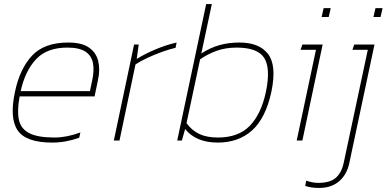

<svg xmlns="http://www.w3.org/2000/svg" viewBox="-20 -694 1909 948"><path d="M238 10Q108 10 67 -50.5Q26 -111 54 -241Q78 -355 138.5 -419.5Q199 -484 317 -484Q384 -484 419.5 -459Q455 -434 465 -392Q475 -350 464 -300L447 -218H77Q64 -149 73 -104Q82 -59 123.5 -37Q165 -15 249 -15Q309 -15 377 -40L371 -14Q305 10 238 10ZM82 -244H424L435 -296Q446 -346 439 -382.5Q432 -419 402 -439Q372 -459 312 -459Q212 -459 158 -401.5Q104 -344 82 -244Z M542 0 642 -474H665L655 -403Q699 -430 751 -451.5Q803 -473 852 -484L847 -458Q816 -451 779 -437.5Q742 -424 707.5 -408Q673 -392 649 -376L570 0Z M1055 10Q948 10 894 -57L878 0H855L998 -674H1026L974 -430Q1019 -459 1064.5 -471.5Q1110 -484 1162 -484Q1260 -484 1303.5 -427.5Q1347 -371 1320 -241Q1292 -111 1225 -50.5Q1158 10 1055 10ZM1056 -15Q1158 -15 1214 -73.5Q1270 -132 1293 -241Q1317 -357 1284.5 -408Q1252 -459 1148 -459Q1094 -459 1049.5 -443Q1005 -427 968 -401L901 -86Q928 -49 965 -32Q1002 -15 1056 -15Z M1568 -610 1578 -654H1613L1603 -610ZM1445 0 1540 -448H1464L1473 -474H1573L1473 0Z M1824 -610 1834 -654H1869L1859 -610ZM1555 234Q1517 234 1487 224L1492 198Q1509 204 1524 206.5Q1539 209 1551 209Q1610 209 1638.5 183.5Q1667 158 1677 110L1796 -448H1720L1729 -474H1829L1705 110Q1693 168 1654.5 201Q1616 234 1555 234Z"/></svg>

Font: Kanit Thin
Style: Italic
Weight: 250
Italic angle: -12°
Designer: Katatrad Team
Foundry: CadsonDemak
Version: Version 2.000; ttfautohint (v1.8.3)